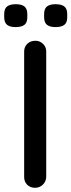

<svg xmlns="http://www.w3.org/2000/svg" viewBox="-34 -894 340 914"><path d="M186 -51Q185 -29 169.5 -14.5Q154 0 133 0Q110 0 95.5 -14.5Q81 -29 81 -51V-649Q81 -671 96 -685.5Q111 -700 135 -700Q155 -700 170.5 -685.5Q186 -671 186 -649ZM230 -765Q203 -765 189.5 -776Q176 -787 176 -812V-827Q176 -853 190 -863.5Q204 -874 230 -874Q259 -874 272.5 -863Q286 -852 286 -827V-812Q286 -786 272 -775.5Q258 -765 230 -765ZM40 -765Q13 -765 -0.5 -776Q-14 -787 -14 -812V-827Q-14 -853 0 -863.5Q14 -874 41 -874Q69 -874 82.5 -863Q96 -852 96 -827V-812Q96 -786 82 -775.5Q68 -765 40 -765Z"/></svg>

Font: Quicksand Light SemiBold
Style: Regular
Weight: 600
Version: Version 3.006